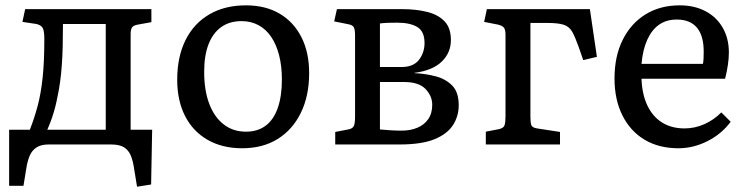

<svg xmlns="http://www.w3.org/2000/svg" viewBox="-20 -541 2794 719"><path d="M493.2 158.2 481.9 88.9Q478 62 470 42Q461.9 22 445.1 11Q428.2 0 395 0H162.1Q133.3 0 116.2 11.5Q99.1 22.9 91.1 42.5Q83 62 79.1 85.9L67.9 154.8H14.2V-55.2H91.8Q108.9 -99.1 120.8 -143.6Q132.8 -188 139.4 -248Q146 -308.1 146 -395Q146 -423.8 140.4 -435.3Q134.8 -446.8 116.2 -451.2L64 -459L74.2 -506.8H546.9V-458L498 -449.2Q479 -446.3 474.1 -437.7Q469.2 -429.2 469.2 -414.1V-55.2H549.8L545.9 149.9ZM157.2 -55.2H376V-451.2H215.8Q215.8 -406.2 214.8 -367.7Q213.9 -329.1 211.4 -296.1Q209 -263.2 205.1 -234.6Q201.2 -206.1 195.8 -181.2Q191.9 -160.2 187 -141.1Q182.1 -122.1 175.3 -101.6Q168.5 -81.1 157.2 -55.2Z M886.7 14.2Q812.5 14.2 757.6 -17.3Q702.6 -48.8 673.1 -106.4Q643.6 -164.1 643.6 -242.2Q643.6 -328.1 674.6 -390.6Q705.6 -453.1 763.7 -487.1Q821.8 -521 900.9 -521Q974.1 -521 1026.9 -490Q1079.6 -459 1108.6 -402.1Q1137.7 -345.2 1137.7 -267.1Q1137.7 -182.1 1106.7 -118.7Q1075.7 -55.2 1019.8 -20.5Q963.9 14.2 886.7 14.2ZM900.9 -47.9Q944.8 -47.9 974.9 -70.3Q1004.9 -92.8 1020.3 -137Q1035.6 -181.2 1035.6 -243.2Q1035.6 -293.9 1025.1 -334.5Q1014.6 -375 995.1 -403.6Q975.6 -432.1 947.5 -447Q919.4 -461.9 884.8 -461.9Q839.8 -461.9 808.8 -439.9Q777.8 -418 761.2 -376Q744.6 -334 744.6 -272Q744.6 -202.1 763.7 -152.1Q782.7 -102.1 817.9 -75Q853 -47.9 900.9 -47.9Z M1235.4 0V-46.9L1283.7 -56.2Q1299.8 -59.1 1304.7 -68.6Q1309.6 -78.1 1309.6 -104V-407.2Q1309.6 -428.2 1305.7 -437.5Q1301.8 -446.8 1284.7 -450.2L1231.4 -460.9L1241.7 -506.8H1485.4Q1538.6 -506.8 1580.1 -496.3Q1621.6 -485.8 1645 -460.9Q1668.5 -436 1668.5 -391.1Q1668.5 -343.3 1634 -310.1Q1599.6 -276.9 1531.7 -268.1V-267.1Q1574.7 -265.1 1612.1 -255.1Q1649.4 -245.1 1673.6 -220.5Q1697.8 -195.8 1697.8 -147Q1697.8 -106 1676.3 -72.5Q1654.8 -39.1 1606.7 -19.5Q1558.6 0 1476.6 0ZM1484.4 -51.8Q1516.6 -51.8 1542.5 -62.5Q1568.4 -73.2 1583.5 -94.7Q1598.6 -116.2 1598.6 -148.9Q1598.6 -181.2 1573.7 -207.5Q1548.8 -233.9 1492.7 -233.9H1402.8V-56.2Q1422.9 -54.2 1444.1 -53Q1465.3 -51.8 1484.4 -51.8ZM1402.8 -290H1483.4Q1528.3 -290 1549.1 -317.1Q1569.8 -344.2 1569.8 -379.9Q1569.8 -422.9 1543.2 -439.5Q1516.6 -456.1 1466.8 -456.1Q1450.7 -456.1 1433.6 -455.6Q1416.5 -455.1 1402.8 -453.1Z M1799.3 0V-47.9L1847.2 -57.1Q1866.2 -61 1869.6 -72.5Q1873 -84 1873 -105V-412.1Q1873 -428.2 1867.7 -436.5Q1862.3 -444.8 1843.3 -449.2L1793 -459L1803.2 -506.8H2189L2215.3 -328.1L2164.1 -315.9L2147 -365.2Q2133.8 -402.3 2123 -421.6Q2112.3 -440.9 2091.8 -448Q2071.3 -455.1 2029.3 -455.1H1966.3V-103Q1966.3 -82 1969.7 -72.5Q1973.1 -63 1991.2 -60.1L2077.1 -46.9V0Z M2520.5 14.2Q2447.3 14.2 2393.8 -17.8Q2340.3 -49.8 2310.8 -108.9Q2281.2 -168 2281.2 -247.1Q2281.2 -330.1 2311.8 -391.6Q2342.3 -453.1 2397.2 -487.1Q2452.1 -521 2525.4 -521Q2580.6 -521 2622.1 -499Q2663.6 -477.1 2686.5 -437Q2709.5 -397 2709.5 -344.2Q2709.5 -323.2 2705.8 -298.1Q2702.1 -272.9 2695.3 -246.1H2382.3Q2384.3 -188 2404.3 -146Q2424.3 -104 2459.7 -82Q2495.1 -60.1 2543.5 -60.1Q2581.5 -60.1 2617.4 -75.9Q2653.3 -91.8 2681.2 -120.1L2716.3 -85Q2682.1 -39.1 2629.4 -12.5Q2576.7 14.2 2520.5 14.2ZM2382.3 -301.8H2612.3Q2614.3 -311.5 2614.7 -323.2Q2615.2 -335 2615.2 -348.1Q2615.2 -407.2 2589.8 -437.5Q2564.5 -467.8 2514.2 -467.8Q2476.1 -467.8 2448.7 -449Q2421.4 -430.2 2404.3 -393.1Q2387.2 -356 2382.3 -301.8Z"/></svg>

Font: Literata
Style: Regular
Weight: 400
Designer: Latin by Veronika Burian and Jose Scaglione. Greek by Irene Vlachou. Cyrillic by Vera Evstafieva.
Foundry: TypeTogether
Version: Version 3.002